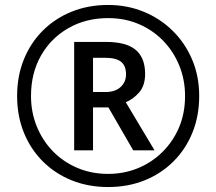

<svg xmlns="http://www.w3.org/2000/svg" viewBox="-20 -744 872 774"><path d="M416 10Q336 10 269 -17Q202 -44 152.5 -93.5Q103 -143 76 -210Q49 -277 49 -357Q49 -437 76 -504Q103 -571 152.5 -620.5Q202 -670 269 -697Q336 -724 416 -724Q492 -724 558.5 -697Q625 -670 675.5 -620.5Q726 -571 754.5 -504Q783 -437 783 -357Q783 -277 756 -210Q729 -143 679.5 -93.5Q630 -44 563 -17Q496 10 416 10ZM416 -43Q480 -43 536 -66Q592 -89 635 -131.5Q678 -174 702 -231Q726 -288 726 -357Q726 -422 703 -479Q680 -536 638.5 -579Q597 -622 540.5 -646.5Q484 -671 416 -671Q326 -671 255.5 -630.5Q185 -590 145 -519.5Q105 -449 105 -357Q105 -292 128 -235Q151 -178 192.5 -135Q234 -92 291 -67.5Q348 -43 416 -43ZM279 -138V-575H407Q489 -575 527 -543Q565 -511 565 -446Q565 -399 541 -371.5Q517 -344 487 -332L603 -138H517L417 -311H355V-138ZM405 -373Q444 -373 466 -393Q488 -413 488 -444Q488 -479 468 -495Q448 -511 404 -511H355V-373Z"/></svg>

Font: Noto Sans Gunjala Gondi Semibold
Style: Regular
Weight: 600
Designer: Ek Type
Foundry: Ek Type
Version: Version 1.004; ttfautohint (v1.8.4.7-5d5b)